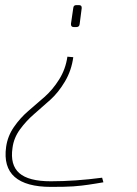

<svg xmlns="http://www.w3.org/2000/svg" viewBox="-20 -510 538 752"><path d="M279 -490H289Q301 -490 300 -478L292 -416Q291 -404 279 -404H269Q257 -404 258 -417L267 -479Q268 -490 279 -490ZM244 -288 267 -286Q260 -234 234.5 -191Q209 -148 177.5 -119.5Q146 -91 114.5 -64Q83 -37 58.5 -3.5Q34 30 29 69Q19 136 55.5 168Q92 200 179 200Q274 200 380 186L385 204Q375 206 355 209Q335 212 326 213.5Q317 215 299 217Q281 219 266.5 220Q252 221 229.5 221.5Q207 222 180 222Q82 222 37.5 183Q-7 144 4 65Q10 23 34.5 -12.5Q59 -48 90.5 -75Q122 -102 154 -130Q186 -158 211.5 -198.5Q237 -239 244 -288Z"/></svg>

Font: Exo 2.0 Thin
Style: Italic
Weight: 250
Italic angle: -8°
Designer: Natanael Gama
Version: Version 1.001;PS 001.001;hotconv 1.0.70;makeotf.lib2.5.58329